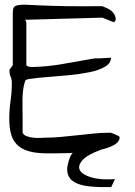

<svg xmlns="http://www.w3.org/2000/svg" viewBox="-20 -638 564 800"><path d="M443.4 141.6Q392.6 142.6 353.5 138.7Q314.5 134.8 290.5 121.1Q266.6 107.4 261.2 82Q255.9 56.6 273.4 12.7Q277.3 4.9 283.2 -1Q275.4 -1 266.6 0Q233.4 1 208 1H176.8Q137.7 1 107.9 -5.9Q78.1 -12.7 58.1 -28.8Q38.1 -44.9 28.3 -72.3Q18.6 -101.6 18.6 -142.6Q18.6 -179.7 23.9 -216.8Q29.3 -253.9 29.3 -292Q29.3 -307.6 24.4 -318.4Q19.5 -329.1 19.5 -341.8V-347.7Q21.5 -349.6 26.4 -356.9Q31.2 -364.3 33.2 -366.2V-582Q33.2 -597.7 36.6 -605.5Q40 -613.3 53.2 -616.2Q66.4 -619.1 90.3 -618.2Q114.3 -617.2 155.8 -615.2Q197.3 -613.3 257.8 -612.3Q320.3 -611.3 406.2 -612.3Q416 -608.4 425.8 -604Q435.5 -599.6 443.8 -592.8Q452.1 -585.9 457 -577.1Q461.9 -568.4 461.9 -555.7Q461.9 -552.7 458.5 -548.8Q455.1 -544.9 453.1 -545.9L406.2 -564.5L91.8 -555.7Q87.9 -555.7 85 -556.6Q89.8 -546.9 89.8 -543V-366.2Q94.7 -358.4 118.2 -358.9Q141.6 -359.4 173.8 -362.3Q206.1 -365.2 242.2 -371.6Q278.3 -377.9 309.6 -383.3Q340.8 -388.7 361.3 -392.6Q382.8 -396.5 384.8 -394.5Q387.7 -394.5 396 -395Q404.3 -395.5 414.1 -396Q423.8 -396.5 431.6 -397Q439.5 -397.5 442.4 -397.5Q442.4 -374 416.5 -359.4Q390.6 -344.7 351.6 -336.9Q312.5 -329.1 267.1 -324.7Q221.7 -320.3 182.1 -317.4Q142.6 -314.5 115.2 -310.5Q86.9 -308.6 85 -300.8Q79.1 -285.2 76.7 -265.6Q74.2 -246.1 73.7 -226.1Q73.2 -206.1 73.7 -186Q74.2 -166 74.2 -150.4V-136.7Q74.2 -127.9 74.2 -117.2Q74.2 -106.4 74.2 -96.7V-85Q78.1 -75.2 91.8 -70.3Q105.5 -65.4 121.1 -64Q136.7 -62.5 150.4 -63.5Q166 -64.5 171.9 -64.5Q205.1 -64.5 238.3 -67.9Q271.5 -71.3 304.2 -74.7Q336.9 -78.1 369.6 -81.5Q402.3 -85 435.5 -85H441.4Q443.4 -84 447.3 -83Q451.2 -82 455.6 -80.1Q460 -78.1 462.9 -76.2Q466.8 -74.2 468.8 -74.2Q470.7 -73.2 474.6 -70.3Q478.5 -68.4 478.5 -66.4Q478.5 -47.9 458 -35.6Q437.5 -23.4 406.2 -15.6H402.3V-14.6Q342.8 6.8 322.8 30.3Q302.7 53.7 313.5 72.3Q324.2 90.8 362.3 101.6Q400.4 112.3 459 108.4Z"/></svg>

Font: Indie Flower
Style: Regular
Weight: 400
Designer: Kimberly Geswein
Foundry: Kimberly Geswein
Version: Version 1.001 2010